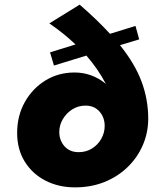

<svg xmlns="http://www.w3.org/2000/svg" viewBox="-20 -791 681 829"><path d="M304 18Q233 18 176.5 -11Q120 -40 87 -93Q54 -146 54 -217Q54 -291 87 -350Q120 -409 176 -443.5Q232 -478 302 -478Q377 -478 437 -429Q402 -495 353 -551L213 -508L196 -565L306 -599Q281 -623 253 -645.5Q225 -668 193 -690L324 -771Q401 -704 455 -645L565 -679L581 -621L498 -596Q563 -515 591.5 -438Q620 -361 620 -279Q620 -218 596.5 -164Q573 -110 530.5 -69Q488 -28 430.5 -5Q373 18 304 18ZM320 -134Q352 -134 377.5 -150Q403 -166 417.5 -192Q432 -218 432 -247Q432 -284 409.5 -309.5Q387 -335 349 -335Q318 -335 292.5 -319Q267 -303 251.5 -277Q236 -251 236 -221Q236 -185 258.5 -159.5Q281 -134 320 -134Z"/></svg>

Font: Jost* Heavy
Style: Italic
Weight: 800
Italic angle: -10°
Version: Version 3.7